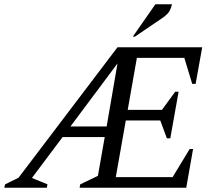

<svg xmlns="http://www.w3.org/2000/svg" viewBox="-35 -882 1005 902"><path d="M-15 0 -11 -16 52 -47 517 -660H915L884 -488H868L831 -610H608L565 -366H726L788 -451H804L765 -232H749L718 -316H556L509 -50H776L856 -182H872L840 0H339L342 -16L425 -56L457 -238H259L115 -46L188 -16L185 0ZM296 -288H466L517 -584ZM589 -710 695 -862H773Q770 -847 762 -831.5Q754 -816 730 -799L599 -710Z"/></svg>

Font: Spectral SC
Style: Italic
Weight: 400
Italic angle: -10°
Designer: Jean-Baptiste Levee
Foundry: Production Type
Version: Version 2.001